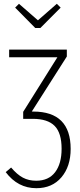

<svg xmlns="http://www.w3.org/2000/svg" viewBox="-20 -781 416 1003"><path d="M190.9 -634.8H164.1L59.1 -741.2L79.1 -761.2L178.2 -674.8L276.9 -761.2L296.9 -741.2ZM153.8 -198.2Q349.1 -198.2 349.1 -2.9Q349.1 88.4 300.8 145.3Q252.4 202.1 169.9 202.1Q73.2 202.1 9.8 118.2L38.1 94.2Q69.3 130.9 99.6 147Q129.9 163.1 168.9 163.1Q233.9 163.1 267.8 118.7Q301.8 74.2 301.8 -3.9Q301.8 -86.4 265.4 -123.3Q229 -160.2 150.9 -160.2H101.1V-196.8L279.8 -481.9H27.8V-522H329.1V-485.8L146 -198.2Z"/></svg>

Font: Fira Sans Compressed ExtraLight
Style: Regular
Weight: 250
Width: 1
Designer: Carrois Corporate & Edenspiekermann AG
Foundry: Carrois Corporate GbR & Edenspiekermann AG
Version: Version 4.203;PS 004.203;hotconv 1.0.88;makeotf.lib2.5.64775